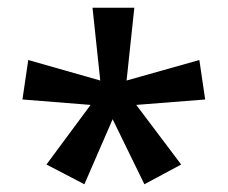

<svg xmlns="http://www.w3.org/2000/svg" viewBox="-20 -780 589 496"><path d="M327 -760 307 -572 495 -625 510 -523 332 -509 448 -355 353 -304 271 -472 198 -304 100 -355 214 -509 38 -523 53 -625 239 -572 219 -760Z"/></svg>

Font: Noto Kufi Arabic Medium
Style: Regular
Weight: 500
Designer: Monotype Design Team, David Williams, Khaled Hosny
Foundry: Google LLC
Version: Version 2.109; ttfautohint (v1.8.4.7-5d5b)